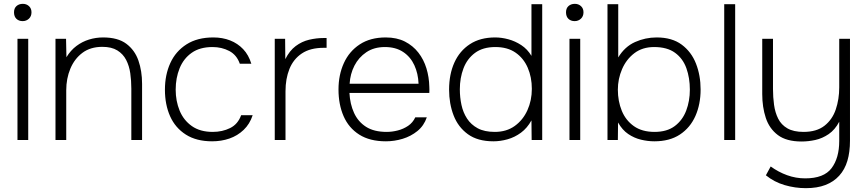

<svg xmlns="http://www.w3.org/2000/svg" viewBox="-20 -729 4518 1000"><path d="M71 0V-527H127V0ZM98 -619Q78 -619 65.5 -631Q53 -643 53 -665Q53 -686 66 -697.5Q79 -709 99 -709Q118 -709 131 -697Q144 -685 144 -665Q144 -644 130.5 -631.5Q117 -619 98 -619Z M269 0V-527H324L326 -431Q348 -467 378 -489.5Q408 -512 443.5 -523Q479 -534 517 -534Q594 -534 638 -501Q682 -468 701 -413.5Q720 -359 720 -292V0H664V-267Q664 -309 658.5 -347.5Q653 -386 637 -417Q621 -448 591 -466.5Q561 -485 513 -485Q451 -485 409.5 -454Q368 -423 346.5 -371.5Q325 -320 325 -259V0Z M1085 7Q1003 7 948 -28Q893 -63 866 -123.5Q839 -184 839 -262Q839 -339 867 -400.5Q895 -462 951.5 -498Q1008 -534 1091 -534Q1139 -534 1178.5 -518.5Q1218 -503 1246.5 -473Q1275 -443 1289 -397H1229Q1213 -443 1174 -463.5Q1135 -484 1087 -484Q1021 -484 978.5 -454Q936 -424 915.5 -373.5Q895 -323 895 -262Q895 -203 915.5 -153Q936 -103 979 -72.5Q1022 -42 1088 -42Q1138 -42 1178.5 -62Q1219 -82 1236 -129H1296Q1281 -83 1249 -52.5Q1217 -22 1175 -7.5Q1133 7 1085 7Z M1411 0V-527H1465L1466 -421Q1488 -465 1520 -489Q1552 -513 1590 -522Q1628 -531 1666 -531Q1669 -531 1673.5 -531Q1678 -531 1681 -531V-480H1666Q1596 -480 1552 -450.5Q1508 -421 1487.5 -370Q1467 -319 1467 -254V0Z M1990 7Q1906 7 1851 -28Q1796 -63 1769.5 -124Q1743 -185 1743 -263Q1743 -339 1771 -400.5Q1799 -462 1854 -498Q1909 -534 1989 -534Q2047 -534 2089 -512.5Q2131 -491 2159 -455Q2187 -419 2201 -373Q2215 -327 2216 -277Q2217 -270 2216.5 -262Q2216 -254 2216 -245H1800Q1803 -187 1824 -141Q1845 -95 1886.5 -68.5Q1928 -42 1994 -42Q2022 -42 2051.5 -49.5Q2081 -57 2105.5 -73.5Q2130 -90 2143 -118H2203Q2188 -74 2154 -46.5Q2120 -19 2077 -6Q2034 7 1990 7ZM1801 -293H2160Q2158 -346 2138 -389.5Q2118 -433 2079.5 -458.5Q2041 -484 1985 -484Q1928 -484 1888 -457Q1848 -430 1826 -387Q1804 -344 1801 -293Z M2550 7Q2468 7 2417 -30Q2366 -67 2342.5 -128Q2319 -189 2319 -262Q2319 -342 2346.5 -403Q2374 -464 2427.5 -499Q2481 -534 2559 -534Q2592 -534 2627.5 -524.5Q2663 -515 2695 -494Q2727 -473 2748 -438V-707H2804V0H2749L2748 -102Q2726 -62 2693.5 -38Q2661 -14 2623.5 -3.5Q2586 7 2550 7ZM2557 -42Q2618 -42 2661 -73Q2704 -104 2727 -155Q2750 -206 2750 -266Q2750 -327 2728.5 -376.5Q2707 -426 2665 -455Q2623 -484 2560 -484Q2495 -484 2454 -453.5Q2413 -423 2394 -373Q2375 -323 2375 -264Q2375 -222 2383.5 -182.5Q2392 -143 2412.5 -111.5Q2433 -80 2468 -61Q2503 -42 2557 -42Z M2946 0V-527H3002V0ZM2973 -619Q2953 -619 2940.5 -631Q2928 -643 2928 -665Q2928 -686 2941 -697.5Q2954 -709 2974 -709Q2993 -709 3006 -697Q3019 -685 3019 -665Q3019 -644 3005.5 -631.5Q2992 -619 2973 -619Z M3388 7Q3354 7 3318.5 -1.5Q3283 -10 3252 -31Q3221 -52 3199 -91L3198 0H3144V-707H3200V-430Q3234 -486 3287.5 -510Q3341 -534 3400 -534Q3480 -534 3530.5 -496.5Q3581 -459 3605 -397.5Q3629 -336 3629 -263Q3629 -186 3602 -125Q3575 -64 3521.5 -28.5Q3468 7 3388 7ZM3389 -42Q3454 -42 3494.5 -72.5Q3535 -103 3554 -153Q3573 -203 3573 -262Q3573 -323 3555 -373.5Q3537 -424 3496 -454Q3455 -484 3387 -484Q3326 -484 3284 -452Q3242 -420 3220 -369Q3198 -318 3198 -262Q3198 -202 3218.5 -152Q3239 -102 3281.5 -72Q3324 -42 3389 -42Z M3752 0V-707H3809V0Z M4177 251Q4121 251 4066.5 235Q4012 219 3969 184L3994 138Q4034 167 4079.5 183.5Q4125 200 4174 200Q4271 200 4311 147Q4351 94 4351 5V-95Q4329 -53 4296 -30.5Q4263 -8 4226.5 0Q4190 8 4155 8Q4076 8 4031.5 -25.5Q3987 -59 3968.5 -115Q3950 -171 3950 -239V-527H4006V-265Q4006 -223 4011.5 -183Q4017 -143 4033 -111Q4049 -79 4081 -60.5Q4113 -42 4165 -42Q4233 -42 4274 -74Q4315 -106 4333 -159Q4351 -212 4351 -274V-527H4407V4Q4407 63 4393.5 108.5Q4380 154 4351 186Q4322 218 4279 234.5Q4236 251 4177 251Z"/></svg>

Font: Onest ExtraLight
Style: Regular
Weight: 250
Designer: Dmitri Voloshin, Andrey Kudryavtsev
Foundry: Dmitri Voloshin, Andrey Kudryavtsev
Version: Version 1.000;gftools[0.9.33]